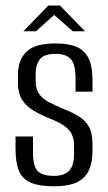

<svg xmlns="http://www.w3.org/2000/svg" viewBox="-20 -658 387 685"><path d="M172.9 6.6Q119.3 6.6 89.1 -6.7Q59 -19.9 47.2 -49.7Q35.4 -79.5 35.4 -127.9V-171.2H97.7V-113.6Q97.7 -66.5 113.8 -48.5Q130 -30.6 172.3 -30.6Q209.4 -30.6 226.8 -48.9Q244.2 -67.2 244.2 -109.5V-137.7Q244.2 -160.6 236.9 -177.4Q229.6 -194.3 210.2 -208.3Q190.9 -222.2 156.2 -235.8Q123.5 -249.1 98.3 -264.2Q73.1 -279.3 58.6 -302.3Q44.1 -325.3 44.1 -361.3V-391.5Q44.1 -444 74.5 -473.5Q104.8 -503 178.1 -503Q226.1 -503 254.8 -490.1Q283.5 -477.1 296.8 -448.2Q310 -419.4 310 -372.9V-331H249.5V-379.2Q249.5 -429.1 232.2 -447.5Q215 -465.9 178.4 -465.9Q136.3 -465.9 121.8 -445.9Q107.2 -425.9 107.2 -396.4V-369.2Q107.2 -340.8 119.6 -322.9Q132 -305 155.1 -293.1Q178.2 -281.2 210.5 -267.8Q239.5 -256.2 261.8 -242.5Q284.2 -228.8 297.1 -205.9Q310 -182.9 310 -142.5V-120.1Q310 -79.6 297.5 -51.2Q284.9 -22.9 255 -8.1Q225.1 6.6 172.9 6.6ZM63.4 -546.4 152.4 -638.2H194.1L283.4 -546.4H239.7L173.3 -604.8L108.4 -546.4Z"/></svg>

Font: Alumni Sans SC Thin
Style: Regular
Weight: 100
Designer: Robert E. Leuschke
Foundry: Robert E. Leuschke
Version: Version 1.018